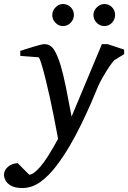

<svg xmlns="http://www.w3.org/2000/svg" viewBox="-100 -716 644 965"><path d="M523.9 -443.8 474.1 -413.1Q466.3 -405.8 450 -381.6Q433.6 -357.4 417.2 -329.1Q400.9 -300.8 392.1 -279.8Q379.4 -248 358.2 -199.2Q336.9 -150.4 309.8 -94.2Q282.7 -38.1 251 16.1Q220.2 68.8 183.3 117.7Q146.5 166.5 103.8 197.8Q61 229 13.2 229Q-23.4 229 -43.7 217.8Q-64 206.5 -72 190.9Q-80.1 175.3 -80.1 163.1Q-80.1 140.1 -60.5 122.8Q-41 105.5 -11.2 104L46.9 162.1Q67.4 162.1 102.3 122.3Q137.2 82.5 191.9 -18.1Q190.4 -26.4 184.3 -58.3Q178.2 -90.3 169.4 -135.7Q160.6 -181.2 149.9 -229Q139.6 -276.4 128.2 -322Q116.7 -367.7 107.2 -397.9Q97.7 -428.2 92.8 -428.2L2 -435.1V-460Q8.8 -462.4 25.4 -467.8Q42 -473.1 62 -479.2Q82 -485.4 98.6 -489.7Q115.2 -494.1 122.1 -494.1Q154.3 -494.1 172.4 -464.8Q190.4 -435.5 205.1 -386.2Q218.3 -341.8 231.7 -275.9Q245.1 -210 259.8 -129.9L412.1 -494.1H440.9L523.9 -466.8ZM478.5 -641.1Q478.5 -618.7 462.9 -601.8Q447.3 -585 424.3 -585Q401.9 -585 385.7 -601.8Q369.6 -618.7 369.6 -641.1Q369.6 -662.1 386.5 -679Q403.3 -695.8 424.3 -695.8Q447.3 -695.8 462.9 -679.7Q478.5 -663.6 478.5 -641.1ZM271.5 -641.1Q271.5 -618.7 255.4 -601.8Q239.3 -585 216.3 -585Q194.8 -585 178.7 -601.6Q162.6 -618.2 162.6 -640.1Q162.6 -661.6 178.7 -678.7Q194.8 -695.8 216.3 -695.8Q239.3 -695.8 255.4 -679.7Q271.5 -663.6 271.5 -641.1Z"/></svg>

Font: Charis
Style: Italic
Weight: 400
Italic angle: -11°
Designer: Walt Agee, Miriam Martin, Annie Olsen, Victor Gaultney, Lorna Priest, Alan Ward, Bob Hallissy, Martin Hosken, Sharon Cor
Foundry: SIL Global
Version: Version 7.000